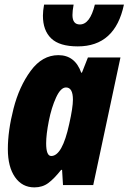

<svg xmlns="http://www.w3.org/2000/svg" viewBox="-20 -802 557 832"><path d="M14 -156Q14 -235 38.5 -331Q63 -427 113 -495Q163 -563 233 -563Q305 -563 332 -487H335L361 -553H502L384 0H253L249 -66H245Q215 -28 189.5 -9Q164 10 129 10Q76 10 45 -34.5Q14 -79 14 -156ZM280 -265Q296 -336 296 -370Q296 -423 266 -423Q243 -423 223 -379.5Q203 -336 191.5 -277.5Q180 -219 180 -181Q180 -126 202 -126Q250 -126 280 -265ZM166 -734Q166 -755 171 -782H299Q294 -755 294 -737Q294 -696 326 -696Q370 -696 391 -782H517Q479 -601 317 -601Q238 -601 202 -635.5Q166 -670 166 -734Z"/></svg>

Font: Noto Sans UI CondBlack
Style: Italic
Weight: 900
Width: 3
Italic angle: -12°
Designer: Monotype Design Team
Foundry: Monotype Imaging Inc.
Version: Version 1.001